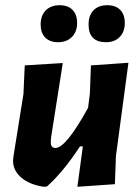

<svg xmlns="http://www.w3.org/2000/svg" viewBox="-20 -713 539 737"><path d="M209 -693Q241 -693 258.5 -675Q276 -657 276 -625Q276 -591 256 -571Q236 -551 203 -551Q171 -551 153.5 -569Q136 -587 136 -619Q136 -653 155.5 -673Q175 -693 209 -693ZM392 -693Q424 -693 441.5 -675Q459 -657 459 -625Q459 -591 439.5 -571Q420 -551 387 -551Q320 -551 320 -619Q320 -654 339 -673.5Q358 -693 392 -693ZM221 -471 176 -185 175 -169Q174 -145 193 -145Q233 -145 318 -299L325 -354L329 -462L473 -472L425 -114L421 -6L277 4L298 -151H287Q222 -52 160 3L148 4Q94 -4 62 -31Q30 -58 30 -97L32 -115L70 -352L75 -462Z"/></svg>

Font: Alegreya Sans SC ExtraBold
Style: Italic
Weight: 800
Italic angle: -7°
Designer: Juan Pablo del Peral
Foundry: Huerta Tipografica
Version: Version 2.007